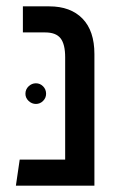

<svg xmlns="http://www.w3.org/2000/svg" viewBox="-20 -584 397 604"><path d="M277 -414V0H30L42 -82H185V-404Q185 -445 170.5 -463.5Q156 -482 122 -482H52V-564H135Q202 -564 239.5 -525.5Q277 -487 277 -414ZM60 -289Q60 -303 70 -312.5Q80 -322 93 -322Q106 -322 115.5 -312.5Q125 -303 125 -289Q125 -276 115.5 -266.5Q106 -257 93 -257Q80 -257 70 -266.5Q60 -276 60 -289Z"/></svg>

Font: FiraGOUPP
Style: Medium
Weight: 400
Designer: bBox Type
Foundry: bBox Type GmbH
Version: Version 1.001